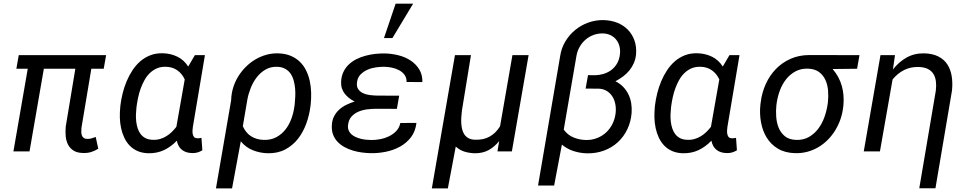

<svg xmlns="http://www.w3.org/2000/svg" viewBox="-20 -831 5322 1054"><path d="M549.3 -453.6H481.4L427.2 -129.9Q426.3 -118.7 426.3 -107.7Q426.3 -96.7 429.4 -87.9Q432.6 -79.1 439.9 -73.7Q447.3 -68.4 460.9 -68.4Q472.7 -68.4 483.6 -71.8Q494.6 -75.2 505.4 -79.1L519.5 -14.6Q499.5 -2 479.2 3.9Q459 9.8 435.5 8.8Q403.8 8.3 384 -4.2Q364.3 -16.6 353.8 -36.6Q343.3 -56.6 340.8 -82.3Q338.4 -107.9 340.8 -135.7L393.6 -453.6H220.7L142.1 0H53.7L132.3 -453.6H69.8L83 -528.3H562.5Z M1105 -528.3 1038.6 -133.8Q1037.6 -126 1036.9 -115.7Q1036.1 -105.5 1037.8 -95.9Q1039.6 -86.4 1044.7 -79.6Q1049.8 -72.8 1061 -72.3Q1067.4 -71.3 1073.7 -72.3Q1080.1 -73.2 1085.9 -74.2L1090.8 -5.9Q1077.6 2 1064.2 5.9Q1050.8 9.8 1035.2 9.3Q1001 8.8 979.2 -8.1Q957.5 -24.9 950.7 -58.6Q918.5 -24.9 879.9 -6.8Q841.3 11.2 793.9 10.3Q760.3 9.3 734.9 -2Q709.5 -13.2 691.4 -32.2Q673.3 -51.3 661.9 -75.9Q650.4 -100.6 644.5 -128.4Q638.7 -156.2 637.9 -185.5Q637.2 -214.8 640.1 -242.7L641.1 -253.4Q645 -285.2 653.3 -318.8Q661.6 -352.5 675 -384.5Q688.5 -416.5 707 -444.8Q725.6 -473.1 750 -494.4Q774.4 -515.6 805.2 -527.6Q835.9 -539.6 874 -538.6Q917 -537.6 953.4 -520Q989.7 -502.4 1013.2 -465.8L1049.8 -528.3ZM729 -240.7Q727.1 -223.1 726.3 -203.1Q725.6 -183.1 727.8 -163.8Q730 -144.5 735.8 -126.5Q741.7 -108.4 752.2 -94.7Q762.7 -81.1 779.1 -72.5Q795.4 -64 818.8 -63.5Q839.8 -62.5 858.2 -67.9Q876.5 -73.2 892.3 -82.8Q908.2 -92.3 922.1 -105.7Q936 -119.1 948.2 -134.8L994.1 -395Q979 -427.2 953.1 -445.3Q927.2 -463.4 891.6 -464.4Q863.8 -465.3 842 -456.1Q820.3 -446.8 803.2 -430.4Q786.1 -414.1 773.9 -392.3Q761.7 -370.6 752.9 -346.7Q744.1 -322.8 738.8 -298.1Q733.4 -273.4 730.5 -251.5Z M1684.1 -247.1Q1678.2 -199.2 1661.4 -152.6Q1644.5 -106 1616 -69.3Q1587.4 -32.7 1546.1 -10.7Q1504.9 11.2 1450.2 10.3Q1407.2 9.3 1368.4 -6.1Q1329.6 -21.5 1301.8 -55.2L1253.9 203.1H1165.5L1249 -281.2V-282.7Q1250 -316.9 1259.8 -349.1Q1269.5 -381.3 1287.1 -410.2Q1304.7 -439 1328.4 -462.9Q1352.1 -486.8 1380.6 -503.9Q1409.2 -521 1441.2 -530Q1473.1 -539.1 1506.8 -538.1Q1545.4 -537.1 1575 -524.9Q1604.5 -512.7 1625.5 -492.4Q1646.5 -472.2 1659.9 -445.3Q1673.3 -418.5 1680.2 -387.7Q1687 -356.9 1688 -323.7Q1689 -290.5 1685.5 -257.8ZM1597.7 -257.3Q1599.6 -276.4 1600.8 -299.1Q1602.1 -321.8 1600.1 -344.5Q1598.1 -367.2 1592.3 -388.7Q1586.4 -410.2 1575.2 -426.5Q1564 -442.9 1545.9 -453.1Q1527.8 -463.4 1501.5 -464.4Q1464.8 -465.3 1436.8 -448.7Q1408.7 -432.1 1388.4 -405.3Q1368.2 -378.4 1355.5 -345.7Q1342.8 -313 1337.4 -281.7L1313 -138.2Q1329.1 -101.6 1358.6 -82.8Q1388.2 -64 1428.2 -63Q1467.3 -62 1496.8 -77.9Q1526.4 -93.8 1546.9 -119.9Q1567.4 -146 1579.6 -179.4Q1591.8 -212.9 1596.2 -247.1Z M2048.3 -233.9Q2024.4 -233.9 1998 -231Q1971.7 -228 1949 -218.5Q1926.3 -209 1910.2 -191.7Q1894 -174.3 1890.6 -145Q1888.7 -128.4 1893.8 -115.7Q1898.9 -103 1908.9 -94Q1918.9 -85 1932.4 -78.9Q1945.8 -72.8 1960.4 -69.1Q1975.1 -65.4 1990 -64Q2004.9 -62.5 2017.1 -62.5Q2040.5 -62 2066.4 -66.9Q2092.3 -71.8 2115.2 -82.8Q2138.2 -93.8 2155.3 -111.8Q2172.4 -129.9 2177.7 -155.8L2266.1 -156.2Q2260.7 -109.9 2236.3 -77.9Q2211.9 -45.9 2176 -26.1Q2140.1 -6.3 2097.7 2.2Q2055.2 10.7 2014.2 9.8Q1990.7 9.3 1965.3 5.9Q1939.9 2.4 1915.8 -4.9Q1891.6 -12.2 1870.1 -24.2Q1848.6 -36.1 1832.8 -53Q1816.9 -69.8 1808.3 -92.5Q1799.8 -115.2 1801.8 -144.5Q1803.2 -171.9 1814 -192.6Q1824.7 -213.4 1841.8 -229Q1858.9 -244.6 1880.9 -255.4Q1902.8 -266.1 1926.8 -273.9Q1910.6 -281.7 1897 -292.2Q1883.3 -302.7 1873 -315.9Q1862.8 -329.1 1857.2 -345.2Q1851.6 -361.3 1852.5 -380.4Q1853.5 -411.1 1864.7 -435.1Q1876 -459 1894.3 -476.6Q1912.6 -494.1 1936.5 -506.1Q1960.4 -518.1 1986.8 -525.1Q2013.2 -532.2 2040.8 -535.2Q2068.4 -538.1 2094.2 -537.6Q2130.4 -536.6 2167 -527.6Q2203.6 -518.6 2232.9 -499.5Q2262.2 -480.5 2280.8 -451.2Q2299.3 -421.9 2298.8 -380.4L2211.9 -380.9Q2212.4 -404.3 2200.9 -419.9Q2189.5 -435.5 2171.4 -445.3Q2153.3 -455.1 2132.1 -459.5Q2110.8 -463.9 2091.3 -464.4Q2069.8 -464.8 2044.9 -461.4Q2020 -458 1998 -448.5Q1976.1 -439 1959.7 -422.6Q1943.4 -406.2 1939.9 -380.4Q1936.5 -356 1946.5 -341.6Q1956.5 -327.1 1973.4 -319.3Q1990.2 -311.5 2011 -309.1Q2031.7 -306.6 2050.3 -306.2L2171.4 -305.7L2158.7 -233.4ZM2151.9 -811H2248L2134.3 -622.1H2087.9Z M2565.4 -528.3 2515.6 -223.1Q2513.7 -207.5 2512.5 -189.7Q2511.2 -171.9 2512.2 -154.3Q2513.2 -136.7 2517.1 -120.8Q2521 -105 2529.5 -92.5Q2538.1 -80.1 2552.2 -72.3Q2566.4 -64.5 2587.9 -64Q2632.8 -62 2667.2 -80.8Q2701.7 -99.6 2725.1 -137.7L2793 -528.3H2881.8L2790 0H2710.9L2720.2 -56.6Q2694.3 -24.4 2661.9 -6.8Q2629.4 10.7 2586.9 10.3Q2557.6 9.8 2530.8 1.7Q2503.9 -6.3 2481.9 -26.4L2438.5 203.1H2350.6L2477.5 -528.3Z M3293.9 -720.7Q3334.5 -719.7 3368.7 -706.1Q3402.8 -692.4 3426.8 -667.7Q3450.7 -643.1 3462.9 -608.9Q3475.1 -574.7 3471.7 -533.2Q3469.2 -506.8 3459.5 -484.6Q3449.7 -462.4 3434.8 -444.1Q3419.9 -425.8 3400.1 -411.1Q3380.4 -396.5 3358.4 -384.8Q3383.3 -372.6 3401.1 -354Q3418.9 -335.4 3429.9 -312.7Q3440.9 -290 3445.1 -264.2Q3449.2 -238.3 3447.3 -211.4Q3443.4 -161.6 3423.3 -120.4Q3403.3 -79.1 3370.8 -49.6Q3338.4 -20 3295.2 -4.2Q3252 11.7 3202.1 10.7Q3164.6 9.8 3129.2 -1.5Q3093.8 -12.7 3064.5 -37.1L3022 187.5H2933.6L3055.2 -523.9Q3061.5 -566.9 3083.5 -603.5Q3105.5 -640.1 3137.7 -666.5Q3169.9 -692.9 3210.2 -707.3Q3250.5 -721.7 3293.9 -720.7ZM3243.2 -418Q3271 -418.5 3295.2 -426Q3319.3 -433.6 3337.9 -448.2Q3356.4 -462.9 3368.4 -484.4Q3380.4 -505.9 3383.3 -534.7Q3385.7 -557.6 3380.4 -577.9Q3375 -598.1 3362.5 -613.5Q3350.1 -628.9 3331.5 -637.9Q3313 -647 3289.1 -647.5Q3261.7 -647.9 3237.3 -638.7Q3212.9 -629.4 3193.8 -612.8Q3174.8 -596.2 3161.9 -573.5Q3148.9 -550.8 3144.5 -524.4L3074.7 -119.6Q3095.7 -89.8 3128.7 -76.4Q3161.6 -63 3196.8 -62.5Q3229.5 -62 3257.6 -73Q3285.6 -84 3306.9 -103.5Q3328.1 -123 3341.8 -150.1Q3355.5 -177.2 3359.4 -209Q3362.3 -232.9 3358.4 -256.3Q3354.5 -279.8 3343.3 -298.8Q3332 -317.9 3313.2 -330.3Q3294.4 -342.8 3268.1 -344.2L3194.8 -344.7L3208 -418.5Z M4039.6 -528.3 3973.1 -133.8Q3972.2 -126 3971.4 -115.7Q3970.7 -105.5 3972.4 -95.9Q3974.1 -86.4 3979.2 -79.6Q3984.4 -72.8 3995.6 -72.3Q4002 -71.3 4008.3 -72.3Q4014.6 -73.2 4020.5 -74.2L4025.4 -5.9Q4012.2 2 3998.8 5.9Q3985.4 9.8 3969.7 9.3Q3935.5 8.8 3913.8 -8.1Q3892.1 -24.9 3885.3 -58.6Q3853 -24.9 3814.5 -6.8Q3775.9 11.2 3728.5 10.3Q3694.8 9.3 3669.4 -2Q3644 -13.2 3626 -32.2Q3607.9 -51.3 3596.4 -75.9Q3585 -100.6 3579.1 -128.4Q3573.2 -156.2 3572.5 -185.5Q3571.8 -214.8 3574.7 -242.7L3575.7 -253.4Q3579.6 -285.2 3587.9 -318.8Q3596.2 -352.5 3609.6 -384.5Q3623 -416.5 3641.6 -444.8Q3660.2 -473.1 3684.6 -494.4Q3709 -515.6 3739.7 -527.6Q3770.5 -539.6 3808.6 -538.6Q3851.6 -537.6 3887.9 -520Q3924.3 -502.4 3947.8 -465.8L3984.4 -528.3ZM3663.6 -240.7Q3661.6 -223.1 3660.9 -203.1Q3660.2 -183.1 3662.4 -163.8Q3664.6 -144.5 3670.4 -126.5Q3676.3 -108.4 3686.8 -94.7Q3697.3 -81.1 3713.6 -72.5Q3730 -64 3753.4 -63.5Q3774.4 -62.5 3792.7 -67.9Q3811 -73.2 3826.9 -82.8Q3842.8 -92.3 3856.7 -105.7Q3870.6 -119.1 3882.8 -134.8L3928.7 -395Q3913.6 -427.2 3887.7 -445.3Q3861.8 -463.4 3826.2 -464.4Q3798.3 -465.3 3776.6 -456.1Q3754.9 -446.8 3737.8 -430.4Q3720.7 -414.1 3708.5 -392.3Q3696.3 -370.6 3687.5 -346.7Q3678.7 -322.8 3673.3 -298.1Q3668 -273.4 3665 -251.5Z M4685.1 -453.6 4550.8 -452.1Q4587.4 -409.2 4601.3 -358.9Q4615.2 -308.6 4609.9 -252.4L4608.4 -240.7Q4604.5 -207 4593.3 -175Q4582 -143.1 4564.7 -115Q4547.4 -86.9 4524.2 -63.5Q4501 -40 4472.9 -23.4Q4444.8 -6.8 4412.6 2Q4380.4 10.7 4344.7 9.8Q4289.1 8.3 4250.5 -14.9Q4211.9 -38.1 4189 -75.4Q4166 -112.8 4157.5 -160.2Q4148.9 -207.5 4154.3 -256.8L4155.8 -268.1Q4162.1 -321.8 4183.6 -369.4Q4205.1 -417 4239.5 -452.4Q4273.9 -487.8 4320.3 -508.3Q4366.7 -528.8 4423.3 -528.8L4698.2 -528.3ZM4242.2 -254.9Q4238.8 -224.6 4241 -191.2Q4243.2 -157.7 4254.6 -129.6Q4266.1 -101.6 4288.8 -83Q4311.5 -64.5 4349.6 -63Q4390.1 -61.5 4420.7 -79.1Q4451.2 -96.7 4472.4 -125.2Q4493.7 -153.8 4506.1 -189.2Q4518.6 -224.6 4523.4 -259.3L4524.9 -270Q4528.3 -300.3 4525.9 -332.5Q4523.4 -364.7 4511.5 -391.4Q4499.5 -418 4476.6 -435.3Q4453.6 -452.6 4416.5 -454.1Q4377 -455.6 4346.9 -439.2Q4316.9 -422.9 4295.4 -395.8Q4273.9 -368.7 4261.2 -334.2Q4248.5 -299.8 4243.7 -265.6Z M4893.1 -528.3 4881.8 -449.7Q4914.1 -491.2 4956.8 -515.1Q4999.5 -539.1 5053.2 -538.1Q5099.1 -537.1 5130.6 -521.2Q5162.1 -505.4 5180.2 -478Q5198.2 -450.7 5204.3 -413.8Q5210.4 -377 5206.1 -334.5L5115.2 202.6H5026.4L5117.2 -333Q5120.6 -360.8 5117.7 -384.5Q5114.7 -408.2 5104 -425.3Q5093.3 -442.4 5073.5 -452.4Q5053.7 -462.4 5022.9 -463.4Q4978.5 -464.4 4943.1 -446.5Q4907.7 -428.7 4879.9 -395L4810.5 0H4721.7L4813.5 -528.3Z"/></svg>

Font: Roboto Mono
Style: Italic
Weight: 400
Designer: Google
Version: Version 2.000985; 2015; ttfautohint (v1.3)